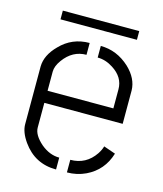

<svg xmlns="http://www.w3.org/2000/svg" viewBox="-95 -677 635 749"><g transform="rotate(15 222.5 -302.5)"><path d="M66.4 -570.3V-605.5H375V-570.3ZM39.1 -139.6V-373Q40 -418.9 82 -460.9Q129.9 -510.7 200.2 -510.7V-462.9Q144.5 -462.9 108.4 -413.1Q89.8 -387.7 89.8 -365.2V-288.1H355.5V-365.2Q355.5 -414.1 307.6 -444.3Q277.3 -463.9 245.1 -463.9V-510.7Q310.5 -510.7 362.3 -462.9Q405.3 -421.9 406.2 -374V-239.3H89.8V-139.6Q89.8 -109.4 127 -77.1Q162.1 -47.9 201.2 -47.9V0Q115.2 0 65.4 -70.3Q39.1 -107.4 39.1 -139.6ZM245.1 0V-50.8Q308.6 -50.8 344.7 -104.5Q355.5 -121.1 359.4 -135.7L407.2 -119.1Q385.7 -47.9 320.3 -16.6Q285.2 0 245.1 0Z"/></g></svg>

Font: Post No Bills Colombo
Style: Regular
Weight: 500
Designer: Kosala Senevirathne, Siva Puranthara, Lasantha Premarathna, Tharique Azeez
Foundry: Mooniak
Version: Version 1.220 ; ttfautohint (v1.5)